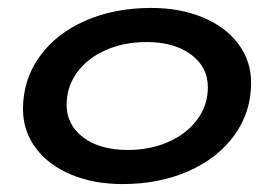

<svg xmlns="http://www.w3.org/2000/svg" viewBox="-20 -454 704 484"><path d="M38 -179Q38 -253 79.5 -311Q121 -369 194.5 -401.5Q268 -434 361 -434Q434 -434 491.5 -410Q549 -386 581 -343Q613 -300 613 -245Q613 -172 571.5 -114Q530 -56 456 -23Q382 10 289 10Q216 10 159 -14Q102 -38 70 -81Q38 -124 38 -179ZM504 -234Q504 -285 461.5 -316.5Q419 -348 350 -348Q292 -348 246 -327.5Q200 -307 174 -271Q148 -235 148 -190Q148 -139 190 -107.5Q232 -76 302 -76Q359 -76 405 -96.5Q451 -117 477.5 -153Q504 -189 504 -234Z"/></svg>

Font: Sarabun SemiBold
Style: Italic
Weight: 600
Italic angle: -10°
Designer: Suppakit Chalermlarp | Katatrad Co.,Ltd.
Foundry: Cadson Demak Co.,Ltd.
Version: Version 1.000; ttfautohint (v1.6)